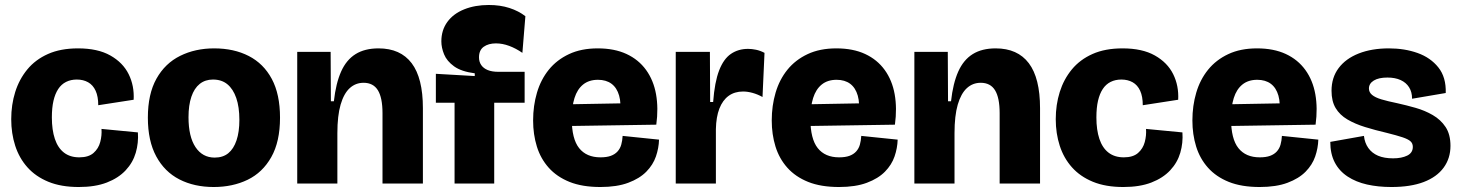

<svg xmlns="http://www.w3.org/2000/svg" viewBox="-20 -736 5856 770"><path d="M296 14Q225 14 174 -7Q123 -28 90 -65Q57 -102 41 -151.5Q25 -201 25 -258Q25 -316 41 -367Q57 -418 89.5 -457.5Q122 -497 172.5 -519.5Q223 -542 293 -542Q372 -542 422.5 -513.5Q473 -485 496 -438.5Q519 -392 516 -336L374 -314Q374 -349 363.5 -372Q353 -395 333.5 -406Q314 -417 288 -417Q264 -417 245 -407.5Q226 -398 213.5 -379Q201 -360 194.5 -332Q188 -304 188 -265Q188 -215 200 -179Q212 -143 236.5 -124Q261 -105 298 -105Q335 -105 355 -122.5Q375 -140 382 -166.5Q389 -193 387 -219L533 -205Q536 -163 524.5 -123.5Q513 -84 484 -53Q455 -22 408.5 -4Q362 14 296 14Z M837 14Q759 14 699.5 -16.5Q640 -47 606.5 -109Q573 -171 573 -264Q573 -359 607.5 -420.5Q642 -482 702.5 -512Q763 -542 839 -542Q918 -542 977.5 -511.5Q1037 -481 1070 -419.5Q1103 -358 1103 -264Q1103 -168 1068 -106Q1033 -44 973 -15Q913 14 837 14ZM841 -104Q874 -104 895.5 -121.5Q917 -139 928.5 -173Q940 -207 940 -255Q940 -307 927.5 -343Q915 -379 892 -398Q869 -417 834 -417Q803 -417 781 -399.5Q759 -382 747.5 -348Q736 -314 736 -266Q736 -188 764 -146Q792 -104 841 -104Z M1172 0V-304V-528H1306L1307 -330H1319Q1327 -402 1348 -449Q1369 -496 1406 -519Q1443 -542 1498 -542Q1586 -542 1631 -482.5Q1676 -423 1676 -302V0H1514V-282Q1514 -344 1495.5 -374Q1477 -404 1438 -404Q1406 -404 1382.5 -382.5Q1359 -361 1346 -316.5Q1333 -272 1333 -202V0Z M1803 0V-324H1728V-440L1884 -431V-442Q1830 -449 1801 -470Q1772 -491 1761 -518Q1750 -545 1750 -570Q1750 -615 1774 -648Q1798 -681 1841.5 -698.5Q1885 -716 1940 -716Q1986 -716 2023 -704Q2060 -692 2087 -671L2075 -524Q2049 -542 2022 -552Q1995 -562 1969 -562Q1939 -562 1920 -548.5Q1901 -535 1901 -506Q1901 -488 1910 -475Q1919 -462 1936 -455Q1953 -448 1979 -448H2084V-324H1962V0Z M2388 14Q2315 14 2264 -6.5Q2213 -27 2180.5 -63.5Q2148 -100 2133 -148.5Q2118 -197 2118 -253Q2118 -312 2133.5 -364.5Q2149 -417 2181 -456.5Q2213 -496 2262 -519Q2311 -542 2377 -542Q2444 -542 2492.5 -519.5Q2541 -497 2571 -455.5Q2601 -414 2611 -358Q2621 -302 2612 -236L2220 -230V-317L2498 -322L2466 -274Q2472 -321 2463 -352.5Q2454 -384 2432.5 -400Q2411 -416 2378 -416Q2342 -416 2318.5 -397Q2295 -378 2284 -343Q2273 -308 2273 -260Q2273 -179 2302.5 -142Q2332 -105 2388 -105Q2413 -105 2429.5 -111Q2446 -117 2456.5 -128.5Q2467 -140 2471.5 -156Q2476 -172 2477 -191L2623 -176Q2622 -142 2610.5 -108.5Q2599 -75 2572 -47.5Q2545 -20 2499.5 -3Q2454 14 2388 14Z M2690 0V-275V-528H2827L2828 -327H2840Q2846 -407 2864 -453.5Q2882 -500 2911.5 -520Q2941 -540 2980 -540Q2995 -540 3012 -536.5Q3029 -533 3046 -524L3038 -347Q3018 -358 2998 -363.5Q2978 -369 2960 -369Q2926 -369 2902 -351.5Q2878 -334 2865 -300.5Q2852 -267 2851 -218V0Z M3345 14Q3272 14 3221 -6.5Q3170 -27 3137.5 -63.5Q3105 -100 3090 -148.5Q3075 -197 3075 -253Q3075 -312 3090.5 -364.5Q3106 -417 3138 -456.5Q3170 -496 3219 -519Q3268 -542 3334 -542Q3401 -542 3449.5 -519.5Q3498 -497 3528 -455.5Q3558 -414 3568 -358Q3578 -302 3569 -236L3177 -230V-317L3455 -322L3423 -274Q3429 -321 3420 -352.5Q3411 -384 3389.5 -400Q3368 -416 3335 -416Q3299 -416 3275.5 -397Q3252 -378 3241 -343Q3230 -308 3230 -260Q3230 -179 3259.5 -142Q3289 -105 3345 -105Q3370 -105 3386.5 -111Q3403 -117 3413.5 -128.5Q3424 -140 3428.5 -156Q3433 -172 3434 -191L3580 -176Q3579 -142 3567.5 -108.5Q3556 -75 3529 -47.5Q3502 -20 3456.5 -3Q3411 14 3345 14Z M3647 0V-304V-528H3781L3782 -330H3794Q3802 -402 3823 -449Q3844 -496 3881 -519Q3918 -542 3973 -542Q4061 -542 4106 -482.5Q4151 -423 4151 -302V0H3989V-282Q3989 -344 3970.5 -374Q3952 -404 3913 -404Q3881 -404 3857.5 -382.5Q3834 -361 3821 -316.5Q3808 -272 3808 -202V0Z M4485 14Q4414 14 4363 -7Q4312 -28 4279 -65Q4246 -102 4230 -151.5Q4214 -201 4214 -258Q4214 -316 4230 -367Q4246 -418 4278.5 -457.5Q4311 -497 4361.5 -519.5Q4412 -542 4482 -542Q4561 -542 4611.5 -513.5Q4662 -485 4685 -438.5Q4708 -392 4705 -336L4563 -314Q4563 -349 4552.5 -372Q4542 -395 4522.5 -406Q4503 -417 4477 -417Q4453 -417 4434 -407.5Q4415 -398 4402.5 -379Q4390 -360 4383.5 -332Q4377 -304 4377 -265Q4377 -215 4389 -179Q4401 -143 4425.5 -124Q4450 -105 4487 -105Q4524 -105 4544 -122.5Q4564 -140 4571 -166.5Q4578 -193 4576 -219L4722 -205Q4725 -163 4713.5 -123.5Q4702 -84 4673 -53Q4644 -22 4597.5 -4Q4551 14 4485 14Z M5032 14Q4959 14 4908 -6.5Q4857 -27 4824.5 -63.5Q4792 -100 4777 -148.5Q4762 -197 4762 -253Q4762 -312 4777.5 -364.5Q4793 -417 4825 -456.5Q4857 -496 4906 -519Q4955 -542 5021 -542Q5088 -542 5136.5 -519.5Q5185 -497 5215 -455.5Q5245 -414 5255 -358Q5265 -302 5256 -236L4864 -230V-317L5142 -322L5110 -274Q5116 -321 5107 -352.5Q5098 -384 5076.5 -400Q5055 -416 5022 -416Q4986 -416 4962.5 -397Q4939 -378 4928 -343Q4917 -308 4917 -260Q4917 -179 4946.5 -142Q4976 -105 5032 -105Q5057 -105 5073.5 -111Q5090 -117 5100.5 -128.5Q5111 -140 5115.5 -156Q5120 -172 5121 -191L5267 -176Q5266 -142 5254.5 -108.5Q5243 -75 5216 -47.5Q5189 -20 5143.5 -3Q5098 14 5032 14Z M5560 14Q5507 14 5462.5 4Q5418 -6 5384.5 -28Q5351 -50 5333 -84.5Q5315 -119 5315 -167L5450 -191Q5453 -163 5467.5 -142.5Q5482 -122 5506.5 -111.5Q5531 -101 5567 -101Q5601 -101 5623.5 -112Q5646 -123 5646 -147Q5646 -161 5636.5 -169.5Q5627 -178 5604.5 -185.5Q5582 -193 5542 -203Q5495 -214 5454.5 -226.5Q5414 -239 5383.5 -257Q5353 -275 5336.5 -302.5Q5320 -330 5320 -372Q5320 -425 5348.5 -463Q5377 -501 5429 -521.5Q5481 -542 5550 -542Q5613 -542 5665 -523.5Q5717 -505 5748.5 -465.5Q5780 -426 5778 -363L5643 -340Q5643 -367 5631 -386Q5619 -405 5597 -415Q5575 -425 5544 -425Q5509 -425 5489.5 -413Q5470 -401 5470 -381Q5470 -366 5482.5 -355.5Q5495 -345 5520 -337.5Q5545 -330 5584 -322Q5620 -314 5657 -303.5Q5694 -293 5726 -274.5Q5758 -256 5777.5 -226.5Q5797 -197 5797 -151Q5797 -101 5769.5 -63.5Q5742 -26 5689.5 -6Q5637 14 5560 14Z"/></svg>

Font: Bricolage Grotesque 72pt ExtraBold
Style: Regular
Weight: 800
Designer: Mathieu Triay
Foundry: Atelier Triay
Version: Version 1.001;gftools[0.9.33.dev8+g029e19f]